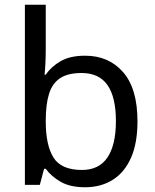

<svg xmlns="http://www.w3.org/2000/svg" viewBox="-20 -780 655 810"><path d="M173 -575Q173 -541 171.5 -511.5Q170 -482 168 -465H173Q196 -499 236 -522Q276 -545 339 -545Q439 -545 499.5 -475.5Q560 -406 560 -268Q560 -176 532.5 -114Q505 -52 455 -21Q405 10 339 10Q276 10 236 -13Q196 -36 173 -68H166L148 0H85V-760H173ZM324 -472Q267 -472 234 -450.5Q201 -429 187 -384.5Q173 -340 173 -271V-267Q173 -168 205.5 -115.5Q238 -63 326 -63Q398 -63 433.5 -116Q469 -169 469 -269Q469 -370 433.5 -421Q398 -472 324 -472Z"/></svg>

Font: lhindi25
Style: Book
Weight: 400
Designer: Jelle Bosma - Monotype Design Team
Foundry: Monotype Imaging Inc.
Version: Version 2.003